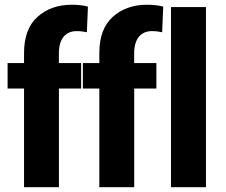

<svg xmlns="http://www.w3.org/2000/svg" viewBox="-20 -777 940 797"><path d="M79.8 0V-556.6Q79.8 -657.2 135.9 -707.3Q191.9 -757.3 277.8 -757.3Q296.6 -757.3 314 -755.4Q331.3 -753.4 345 -749.5L340.6 -643.1Q331.3 -645 320.7 -646.5Q310.1 -647.9 298.6 -647.9Q263.7 -647.9 244 -624.4Q224.4 -600.8 224.4 -553.5V-471.2L224.6 -460.7V0ZM11.5 -409.4V-515.1H135.3H154.1H316.7V-409.4ZM392.3 0V-556.6Q392.3 -657.2 448.4 -707.3Q504.4 -757.3 590.3 -757.3Q609.1 -757.3 626.5 -755.4Q643.8 -753.4 657.5 -749.5L653.1 -643.1Q643.8 -645 633.2 -646.5Q622.6 -647.9 611.1 -647.9Q576.2 -647.9 556.5 -624.4Q536.9 -600.8 536.9 -553.5V-471.2L537.1 -460.7V0ZM324 -409.4V-515.1H447.8H466.6H629.2V-409.4ZM689.7 0V-747.6H835V0Z"/></svg>

Font: RobotoFlex
Style: Regular
Weight: 400
Designer: Berlow after Robertson
Foundry: Google
Version: Version 2.136